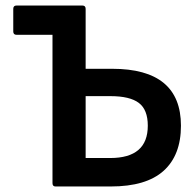

<svg xmlns="http://www.w3.org/2000/svg" viewBox="-20 -675 710 695"><path d="M181 0Q170 0 170 -12V-549H40Q28 -549 28 -561V-643Q28 -655 40 -655H278Q290 -655 290 -643V-426H386Q635 -426 635 -220Q635 -113 572 -56.5Q509 0 381 0ZM290 -103H379Q515 -103 515 -220Q515 -278 482.5 -302.5Q450 -327 380 -327H290Z"/></svg>

Font: Sofia Sans
Style: Bold
Weight: 700
Designer: Botio Nikoltchev, Ani Petrova
Foundry: lettersoup
Version: Version 4.100; ttfautohint (v1.8.4.7-5d5b)